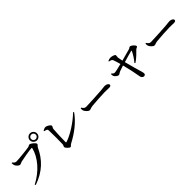

<svg xmlns="http://www.w3.org/2000/svg" viewBox="384 -2490 4191 4191"><g transform="rotate(-45 2480.0 -394.5)"><path d="M775 -730C775 -669 824 -621 884 -621C944 -621 992 -669 992 -730C992 -790 944 -838 884 -838C824 -838 775 -790 775 -730ZM813 -730C813 -769 845 -800 884 -800C923 -800 955 -769 955 -730C955 -690 923 -659 884 -659C845 -659 813 -690 813 -730ZM240 -611C204 -611 180 -638 158 -665L141 -658C142 -631 143 -614 149 -594C159 -562 210 -504 249 -504C270 -504 294 -523 319 -529C376 -543 623 -587 680 -587C689 -587 694 -584 691 -573C636 -347 444 -115 165 28L178 49C490 -59 672 -247 785 -493C800 -526 834 -536 834 -565C834 -597 742 -675 703 -675C680 -675 676 -659 642 -652C591 -641 310 -611 240 -611Z M1135 -668 1136 -652C1209 -635 1217 -624 1219 -598C1224 -523 1224 -244 1220 -168C1219 -135 1199 -119 1199 -100C1199 -70 1266 1 1297 1C1325 1 1325 -26 1360 -44C1574 -156 1766 -302 1892 -483L1875 -499C1729 -352 1476 -188 1312 -139C1302 -136 1298 -141 1298 -152C1298 -247 1307 -491 1313 -544C1317 -575 1341 -593 1341 -615C1341 -643 1267 -697 1214 -697C1191 -697 1160 -680 1135 -668Z M2070 -445 2052 -439C2050 -417 2049 -392 2057 -371C2074 -329 2129 -271 2164 -271C2198 -271 2211 -290 2277 -297C2353 -306 2601 -321 2671 -321C2738 -321 2773 -318 2811 -318C2849 -318 2868 -331 2868 -355C2868 -391 2818 -417 2768 -417C2743 -417 2705 -409 2638 -404C2583 -400 2261 -379 2162 -379C2113 -379 2096 -408 2070 -445Z M3064 -506 3048 -500C3049 -474 3051 -450 3057 -437C3072 -406 3121 -364 3155 -364C3180 -364 3195 -389 3236 -405C3258 -414 3315 -433 3367 -449C3400 -327 3442 -133 3456 -38C3461 8 3485 43 3527 43C3559 43 3573 26 3573 -7C3573 -29 3558 -75 3549 -105C3528 -174 3482 -338 3448 -472C3544 -500 3671 -538 3714 -547C3727 -550 3733 -548 3726 -533C3703 -480 3645 -385 3581 -310L3598 -296C3696 -360 3776 -447 3823 -494C3840 -511 3879 -513 3879 -536C3879 -571 3805 -636 3766 -637C3750 -637 3734 -616 3711 -609C3673 -597 3528 -558 3433 -533C3423 -578 3414 -626 3412 -646C3409 -674 3418 -694 3417 -715C3417 -741 3341 -765 3296 -765C3265 -765 3238 -755 3210 -743L3212 -727C3256 -719 3284 -709 3297 -684C3311 -653 3334 -573 3351 -512C3259 -488 3158 -464 3129 -465C3098 -465 3082 -487 3064 -506Z M4070 -445 4052 -439C4050 -417 4049 -392 4057 -371C4074 -329 4129 -271 4164 -271C4198 -271 4211 -290 4277 -297C4353 -306 4601 -321 4671 -321C4738 -321 4773 -318 4811 -318C4849 -318 4868 -331 4868 -355C4868 -391 4818 -417 4768 -417C4743 -417 4705 -409 4638 -404C4583 -400 4261 -379 4162 -379C4113 -379 4096 -408 4070 -445Z"/></g></svg>

Font: Noto Serif JP SemiBold
Style: Regular
Weight: 600
Designer: Ryoko NISHIZUKA 西塚涼子 (kana & ideographs); Frank Grießhammer (Latin, Greek & Cyrillic); Wenlong ZHANG 张文龙 (bopomofo); San
Foundry: Adobe
Version: Version 2.001;hotconv 1.1.0;makeotfexe 2.6.0